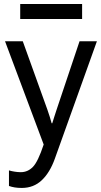

<svg xmlns="http://www.w3.org/2000/svg" viewBox="-20 -718 500 951"><path d="M24.4 203.1V126Q37.1 129.9 52.7 132.3Q68.4 134.8 83 134.8Q117.2 134.8 142.6 109.1Q168 83.5 196.3 -2V-2.4L4.9 -513.7H92.8L214.4 -175.8Q221.2 -156.2 226.6 -139.2Q231.9 -122.1 235.8 -107.4H238.8Q243.2 -122.1 248.8 -139.2Q254.4 -156.2 260.7 -175.8L374 -513.7H460L251.5 68.4Q227.1 136.7 186.8 174.8Q146.5 212.9 87.9 212.9Q68.4 212.9 53.2 210.4Q38.1 208 24.4 203.1ZM386.7 -698.2V-624H80.1V-698.2Z"/></svg>

Font: RobotoFlex
Style: Regular
Weight: 400
Designer: Berlow after Robertson
Foundry: Google
Version: Version 2.136